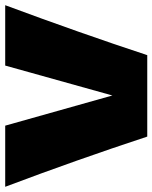

<svg xmlns="http://www.w3.org/2000/svg" viewBox="56 -642 586 738"><g transform="rotate(-90 349.0 -273.0)"><path d="M698 -546Q590 -255 506 0H193Q103 -273 0 -546H235L351 -134L466 -546Z"/></g></svg>

Font: Mantou Sans
Style: Regular
Weight: 400
Designer: Mant0u / artakana
Foundry: Mant0u / artakana
Version: Version 1.001;October 22, 2023;FontCreator 14.0.0.2901 64-bi